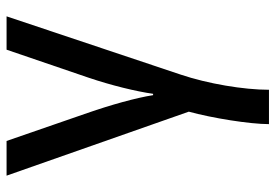

<svg xmlns="http://www.w3.org/2000/svg" viewBox="-144 -434 819 570"><g transform="rotate(-90 265.0 -149.5)"><path d="M181 240H283C283 165 301 58 328 -22L501 -539H402L319 -296C296 -228 278 -154 271 -104H267C259 -155 238 -230 214 -299L131 -539H28L218 2C199 71 181 183 181 240Z"/></g></svg>

Font: Noto Sans Mono Condensed Medium
Style: Regular
Weight: 500
Width: 3
Designer: Monotype Design Team
Foundry: Monotype Imaging Inc.
Version: Version 2.014